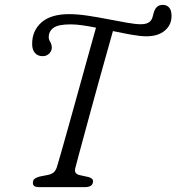

<svg xmlns="http://www.w3.org/2000/svg" viewBox="-20 -768 724 788"><path d="M288.5 -76Q283.5 -54 308.5 -49L345 -41Q365 -34 361.5 -20Q358.5 0 328.5 0H139Q113.5 0 115 -19.5Q115.5 -29.5 122.8 -34.8Q130 -40 143 -43.5L176.5 -50Q191.5 -53 200.8 -61Q210 -69 215 -87.5Q220.5 -105.5 231.8 -145Q243 -184.5 257.8 -237.2Q272.5 -290 289 -349.2Q305.5 -408.5 321.5 -466.2Q337.5 -524 351.2 -573.2Q365 -622.5 374 -654.5Q344.5 -660.5 317.8 -664.2Q291 -668 270.5 -668Q219 -668 199.5 -653.8Q180 -639.5 180 -615.5Q180 -606 186.2 -595.8Q192.5 -585.5 192.5 -572Q192.5 -559 182 -548.2Q171.5 -537.5 154.5 -537.5Q135 -537.5 123.2 -551Q111.5 -564.5 112 -589Q112 -642 150.2 -676Q188.5 -710 264 -710Q297.5 -710 339.2 -703.8Q381 -697.5 423.5 -689.2Q466 -681 501.2 -674.8Q536.5 -668.5 557 -668.5Q577 -668.5 588 -674.5Q599 -680.5 603.5 -691Q607 -699.5 608.2 -705.5Q609.5 -711.5 611 -716Q615 -730.5 623.8 -739.2Q632.5 -748 649 -748Q664.5 -748 674.2 -737Q684 -726 684 -702.5Q684 -665.5 656.2 -642.2Q628.5 -619 580.5 -619Q556.5 -619 520 -625.5Q483.5 -632 443.5 -640.5Q433 -603.5 418.8 -552.5Q404.5 -501.5 388.2 -443.2Q372 -385 356.2 -327Q340.5 -269 326.5 -217.8Q312.5 -166.5 302.5 -129.2Q292.5 -92 288.5 -76Z"/></svg>

Font: Fraunces 9pt SuperSoft Light
Style: Italic
Weight: 300
Italic angle: -16°
Version: Version 1.000;[b76b70a41]